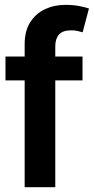

<svg xmlns="http://www.w3.org/2000/svg" viewBox="-20 -782 392 802"><path d="M83 0V-446.3H2.9V-545.9H83V-597.2Q83 -652.3 106 -688.7Q128.9 -725.1 167.5 -743.4Q206.1 -761.7 253.4 -761.7Q287.1 -761.7 313 -756.3Q338.9 -751 351.6 -746.6L325.2 -647Q317.4 -649.4 305.2 -652.3Q293 -655.3 277.3 -655.3Q241.7 -655.3 226.3 -637.7Q210.9 -620.1 210.9 -587.9V-545.9H324.7V-446.3H210.9V0Z"/></svg>

Font: Inter Tight SemiBold
Style: Regular
Weight: 600
Designer: Rasmus Andersson
Foundry: rsms
Version: Version 3.004; ttfautohint (v1.8.4.7-5d5b)